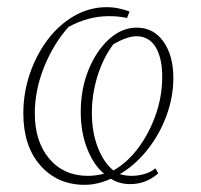

<svg xmlns="http://www.w3.org/2000/svg" viewBox="-20 -507 560 535"><path d="M343 6Q312 6 289 -9Q252 8 216 8Q140 8 92.5 -46Q45 -100 45 -191Q45 -248 63 -301Q81 -354 112.5 -396Q144 -438 186.5 -462.5Q229 -487 277 -487Q295 -487 311 -483.5Q327 -480 341 -475L334 -457Q319 -460 307 -461Q295 -462 284 -462Q226 -462 171 -432Q129 -385 103 -320.5Q77 -256 77 -191Q77 -112 117.5 -64.5Q158 -17 225 -17Q247 -17 270 -23Q241 -47 223 -92.5Q205 -138 205 -195Q205 -259 226.5 -312Q248 -365 283.5 -397.5Q319 -430 361 -430Q408 -430 435.5 -391Q463 -352 463 -290Q463 -237 444 -185Q425 -133 391 -90Q357 -47 314 -22Q329 -17 347 -17Q364 -17 382 -22Q400 -27 413 -38L421 -24Q387 6 343 6ZM236 -192Q236 -140 252 -97.5Q268 -55 296 -32Q335 -54 365.5 -95Q396 -136 414 -187.5Q432 -239 432 -293Q432 -346 413.5 -376Q395 -406 360 -406Q335 -406 296 -384Q267 -345 251.5 -294.5Q236 -244 236 -192Z"/></svg>

Font: Piazzolla Thin
Style: Italic
Weight: 100
Italic angle: -11.3°
Designer: Juan Pablo del Peral
Foundry: Huerta Tipografica
Version: Version 1.330